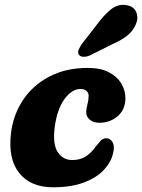

<svg xmlns="http://www.w3.org/2000/svg" viewBox="-20 -760 587 793"><path d="M312.5 -392.5Q277.5 -392.5 247.2 -352Q217 -311.5 206.5 -239Q196.5 -166 218 -132.5Q239.5 -99 278 -99Q311.5 -99 334.8 -114.2Q358 -129.5 375.5 -155Q386 -167.5 395.2 -178.2Q404.5 -189 419.5 -189Q435 -189 444.8 -172.8Q454.5 -156.5 447 -127Q439 -90.5 409.2 -58.5Q379.5 -26.5 327.2 -6.5Q275 13.5 199 13.5Q106.5 13.5 59.5 -45.2Q12.5 -104 25.5 -210.5Q34.5 -285.5 74.8 -346.5Q115 -407.5 183.2 -443.5Q251.5 -479.5 343 -479.5Q396.5 -479.5 431.2 -460.8Q466 -442 482.5 -412.5Q499 -383 498 -351.5Q496.5 -305.5 465 -279.2Q433.5 -253 391 -253Q365.5 -253 350.5 -265.8Q335.5 -278.5 336 -298.5Q336.5 -312.5 341.2 -329.2Q346 -346 346 -363.5Q346.5 -376.5 337.2 -384.5Q328 -392.5 312.5 -392.5ZM381 -659.5Q410 -699 439.2 -722Q468.5 -745 504 -738.5Q533.5 -733 543 -709Q552.5 -685 540.5 -658Q528.5 -631.5 506 -613.2Q483.5 -595 443 -577L351 -531Q337.5 -525 324.5 -525.5Q311.5 -526 306 -534Q300 -543 304.8 -554.5Q309.5 -566 318.5 -579Z"/></svg>

Font: Fraunces 9pt S100
Style: Bold Italic
Weight: 700
Italic angle: -16°
Version: Version 1.000; ttfautohint (v1.8.3)